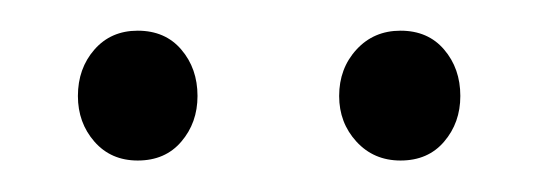

<svg xmlns="http://www.w3.org/2000/svg" viewBox="-20 -634 342 122"><path d="M67.5 -532Q50.5 -532 40 -544Q29.5 -556 29.5 -573Q29.5 -590.5 40 -602.5Q50.5 -614.5 67.5 -614.5Q85 -614.5 95.2 -602.5Q105.5 -590.5 105.5 -573Q105.5 -556 95.2 -544Q85 -532 67.5 -532ZM234.5 -532Q217.5 -532 206.5 -544Q195.5 -556 195.5 -573Q195.5 -590.5 206.5 -602.5Q217.5 -614.5 234.5 -614.5Q252 -614.5 262.2 -602.5Q272.5 -590.5 272.5 -573Q272.5 -556 262.2 -544Q252 -532 234.5 -532Z"/></svg>

Font: Fraunces ExtraLight
Style: Regular
Weight: 250
Version: Version 1.000;[b76b70a41]